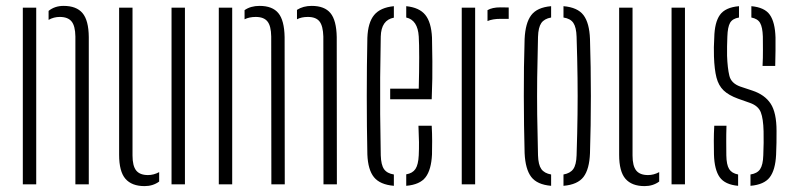

<svg xmlns="http://www.w3.org/2000/svg" viewBox="-20 -626 2696 652"><path d="M236 0V-502Q235.5 -538 223 -553.2Q210.5 -568.5 183 -568.5Q162.5 -568.5 145 -558.5V-589Q166 -606 196 -606Q239.5 -606 260.2 -581.5Q281 -557 281.5 -500V0ZM57.5 0V-600H103V0Z M384.5 -100.5V-600H430V-98Q430 -62.5 442.5 -47Q455 -31.5 482.5 -31.5Q502 -31.5 520.5 -41.5V-9.5Q499.5 6 471 6Q427.5 6 406 -18.8Q384.5 -43.5 384.5 -100.5ZM562.5 0V-600H608V0Z M1078.5 0 1078 -502Q1077 -538 1065 -553.2Q1053 -568.5 1025.5 -568.5Q1003.5 -568.5 988.5 -560.5V-592.5Q1009.5 -606 1038.5 -606Q1082 -606 1102.2 -581.5Q1122.5 -557 1123.5 -500L1124 0ZM901.5 0 901 -502Q900.5 -538 888.2 -553.2Q876 -568.5 848.5 -568.5Q826.5 -568.5 810.5 -560.5V-591.5Q831 -606 861.5 -606Q905 -606 925.2 -581.5Q945.5 -557 946.5 -500L947 0ZM723 0V-600H768.5V0Z M1305 -289V-325H1402Q1403.5 -384 1403.5 -431.2Q1403.5 -478.5 1402 -502Q1398.5 -558 1359.5 -566.5V-605Q1404 -600.5 1424.2 -575.5Q1444.5 -550.5 1447 -498.5Q1447.5 -474 1448.2 -418.8Q1449 -363.5 1446 -289ZM1227.5 -101.5Q1225.5 -194.5 1225.5 -299.2Q1225.5 -404 1227.5 -497.5Q1229.5 -549.5 1250.5 -575Q1271.5 -600.5 1317.5 -605V-566Q1274.5 -558 1273 -502Q1271.5 -425 1271 -363Q1270.5 -301 1271 -238.5Q1271.5 -176 1273 -98.5Q1274 -66 1284.2 -51.5Q1294.5 -37 1317.5 -33.5V5Q1270.5 1 1250 -24.2Q1229.5 -49.5 1227.5 -101.5ZM1359.5 5V-34Q1381 -37.5 1390.8 -52.2Q1400.5 -67 1402 -98.5Q1403 -119 1402.8 -143.5Q1402.5 -168 1401 -199H1446Q1447.5 -172.5 1447.5 -147.2Q1447.5 -122 1447 -101.5Q1444.5 -49.5 1425.2 -24.2Q1406 1 1359.5 5Z M1635.5 -554.5V-591.5Q1651.5 -601 1679 -601Q1686.5 -601 1694 -600.8Q1701.5 -600.5 1707.5 -600.5V-562H1679.5Q1653 -562 1635.5 -554.5ZM1548 0V-600H1593.5V0Z M1761.5 -106Q1759 -198.5 1758.8 -299.2Q1758.5 -400 1761.5 -493.5Q1764 -548 1784 -574.5Q1804 -601 1851.5 -605V-566.5Q1828.5 -562.5 1818.2 -547.8Q1808 -533 1807 -501Q1805 -424 1804.2 -361.8Q1803.5 -299.5 1804.2 -237.2Q1805 -175 1807 -98.5Q1808 -66.5 1818.2 -52Q1828.5 -37.5 1851.5 -33.5V5Q1804 1 1784 -25.2Q1764 -51.5 1761.5 -106ZM1893.5 5V-33.5Q1916.5 -37.5 1926.8 -52Q1937 -66.5 1938 -98.5Q1940.5 -175.5 1941.2 -237.8Q1942 -300 1941.2 -362Q1940.5 -424 1938 -501Q1937 -533.5 1927 -548.2Q1917 -563 1893.5 -566.5V-605Q1941.5 -601 1961.5 -574.5Q1981.5 -548 1983.5 -493.5Q1986.5 -401 1986.5 -300.2Q1986.5 -199.5 1983.5 -106Q1981.5 -51.5 1961.5 -25.2Q1941.5 1 1893.5 5Z M2082.5 -100.5V-600H2128V-98Q2128 -62.5 2140.5 -47Q2153 -31.5 2180.5 -31.5Q2200 -31.5 2218.5 -41.5V-9.5Q2197.5 6 2169 6Q2125.5 6 2104 -18.8Q2082.5 -43.5 2082.5 -100.5ZM2260.5 0V-600H2306V0Z M2528.5 5V-33.5Q2551.5 -37 2561.2 -51.5Q2571 -66 2572 -98.5Q2573 -121 2573.2 -140.5Q2573.5 -160 2573 -180Q2572 -223 2563.5 -244.8Q2555 -266.5 2527 -276.5L2486 -291Q2454.5 -302.5 2437.2 -319Q2420 -335.5 2413 -362.8Q2406 -390 2404.5 -434Q2404 -451.5 2404.2 -466Q2404.5 -480.5 2405.5 -497.5Q2406.5 -550 2424.8 -575.5Q2443 -601 2489.5 -605V-566.5Q2467.5 -563 2459.2 -548.5Q2451 -534 2450 -502Q2449.5 -483 2449 -468.8Q2448.5 -454.5 2449 -436.5Q2450.5 -394.5 2456.8 -368.8Q2463 -343 2494 -332L2534.5 -318.5Q2577 -304.5 2597 -274Q2617 -243.5 2617 -181.5Q2617 -163 2616.8 -141.2Q2616.5 -119.5 2615.5 -100.5Q2613 -49 2594 -24Q2575 1 2528.5 5ZM2569.5 -402Q2571 -430 2570.8 -456Q2570.5 -482 2570.5 -502Q2569.5 -533.5 2561.2 -548Q2553 -562.5 2531.5 -566.5V-605Q2576.5 -601 2594.2 -575.8Q2612 -550.5 2613.5 -498.5Q2613.5 -478.5 2613.5 -453.8Q2613.5 -429 2612.5 -402ZM2404.5 -101.5Q2404 -122 2404 -147.2Q2404 -172.5 2405.5 -199H2447Q2446 -169 2446.2 -144Q2446.5 -119 2446.5 -98.5Q2447 -66.5 2456 -52Q2465 -37.5 2486.5 -33.5V5Q2442 1 2424 -24.2Q2406 -49.5 2404.5 -101.5Z"/></svg>

Font: Big Shoulders Stencil Display Light
Style: Regular
Weight: 300
Designer: Patric King
Foundry: XO Type Co
Version: Version 1.000